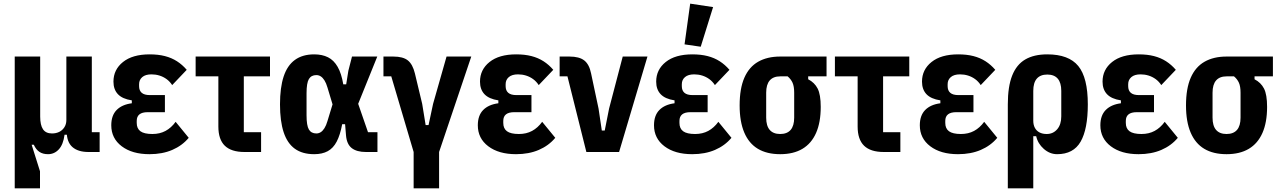

<svg xmlns="http://www.w3.org/2000/svg" viewBox="-20 -836 7039 1056"><path d="M200 200H61V-525H201V-195Q201 -148 216.5 -125Q232 -102 266 -102Q288 -102 305.5 -110.5Q323 -119 334 -136Q345 -153 345 -176V-525H485V-109H528V0H467Q409 0 378 -27.5Q347 -55 347 -112V-128L391 -95H335Q328 -41 303.5 -14.5Q279 12 244 12Q216 12 197 -0.5Q178 -13 166 -40H154L200 106Z M946 -166 1018 -78Q982 -35 927.5 -11.5Q873 12 802 12Q707 12 649.5 -31.5Q592 -75 592 -147Q592 -201 621.5 -231Q651 -261 705 -268V-284Q653 -292 628.5 -318Q604 -344 604 -387Q604 -453 656.5 -495Q709 -537 803 -537Q850 -537 887 -527.5Q924 -518 953.5 -499Q983 -480 1007 -452L927 -368Q914 -388 896 -401Q878 -414 857 -420.5Q836 -427 813 -427Q780 -427 762.5 -412Q745 -397 745 -373V-362Q745 -338 759.5 -325.5Q774 -313 804 -313H887V-219H792Q762 -219 747 -207Q732 -195 732 -171V-160Q732 -129 752.5 -114Q773 -99 818 -99Q859 -99 890.5 -116Q922 -133 946 -166Z M1416 0H1325Q1252 0 1216.5 -34.5Q1181 -69 1181 -140V-416H1056V-525H1465V-416H1321V-109H1416Z M2056 -109V0H1993Q1942 0 1914.5 -21.5Q1887 -43 1883 -92L1878 -153H1862Q1851 -94 1832 -57.5Q1813 -21 1782.5 -4.5Q1752 12 1708 12Q1643 12 1601.5 -18Q1560 -48 1540 -109Q1520 -170 1520 -262Q1520 -354 1540 -415Q1560 -476 1602 -506.5Q1644 -537 1708 -537Q1752 -537 1784 -521Q1816 -505 1837 -468.5Q1858 -432 1868 -372H1884L1896 -447L1916 -525H2055L1950 -265L2004 -109ZM1720 -102Q1733 -102 1744 -109Q1755 -116 1764.5 -131Q1774 -146 1781 -170L1809 -262L1781 -355Q1774 -379 1764.5 -394Q1755 -409 1744 -416Q1733 -423 1720 -423Q1692 -423 1679 -401.5Q1666 -380 1666 -323V-202Q1666 -145 1679 -123.5Q1692 -102 1720 -102Z M2255 200V0L2132 -416H2089V-525H2143Q2197 -525 2223.5 -503.5Q2250 -482 2262 -432L2302 -265L2321 -148H2337L2362 -265L2436 -525H2572L2395 0V200Z M2962 -166 3034 -78Q2998 -35 2943.5 -11.5Q2889 12 2818 12Q2723 12 2665.5 -31.5Q2608 -75 2608 -147Q2608 -201 2637.5 -231Q2667 -261 2721 -268V-284Q2669 -292 2644.5 -318Q2620 -344 2620 -387Q2620 -453 2672.5 -495Q2725 -537 2819 -537Q2866 -537 2903 -527.5Q2940 -518 2969.5 -499Q2999 -480 3023 -452L2943 -368Q2930 -388 2912 -401Q2894 -414 2873 -420.5Q2852 -427 2829 -427Q2796 -427 2778.5 -412Q2761 -397 2761 -373V-362Q2761 -338 2775.5 -325.5Q2790 -313 2820 -313H2903V-219H2808Q2778 -219 2763 -207Q2748 -195 2748 -171V-160Q2748 -129 2768.5 -114Q2789 -99 2834 -99Q2875 -99 2906.5 -116Q2938 -133 2962 -166Z M3385 0H3205L3101 -416H3058V-525H3112Q3166 -525 3193.5 -503.5Q3221 -482 3231 -432L3272 -239L3290 -118H3306L3330 -239L3405 -525H3541Z M3931 -166 4003 -78Q3967 -35 3912.5 -11.5Q3858 12 3787 12Q3692 12 3634.5 -31.5Q3577 -75 3577 -147Q3577 -201 3606.5 -231Q3636 -261 3690 -268V-284Q3638 -292 3613.5 -318Q3589 -344 3589 -387Q3589 -453 3641.5 -495Q3694 -537 3788 -537Q3835 -537 3872 -527.5Q3909 -518 3938.5 -499Q3968 -480 3992 -452L3912 -368Q3899 -388 3881 -401Q3863 -414 3842 -420.5Q3821 -427 3798 -427Q3765 -427 3747.5 -412Q3730 -397 3730 -373V-362Q3730 -338 3744.5 -325.5Q3759 -313 3789 -313H3872V-219H3777Q3747 -219 3732 -207Q3717 -195 3717 -171V-160Q3717 -129 3737.5 -114Q3758 -99 3803 -99Q3844 -99 3875.5 -116Q3907 -133 3931 -166ZM3902 -797 3834 -579 3745 -592 3776 -816Z M4526 -416H4425V-400Q4460 -382 4477 -349Q4494 -316 4494 -248Q4494 -163 4468.5 -105Q4443 -47 4393.5 -17.5Q4344 12 4271 12Q4198 12 4148.5 -17.5Q4099 -47 4073.5 -107Q4048 -167 4048 -256Q4048 -349 4074 -408.5Q4100 -468 4150 -496.5Q4200 -525 4271 -525H4526ZM4312 -416H4271Q4233 -416 4213.5 -393.5Q4194 -371 4194 -326V-189Q4194 -144 4213.5 -121.5Q4233 -99 4271 -99Q4309 -99 4328.5 -121.5Q4348 -144 4348 -189V-326Q4348 -361 4339 -381Q4330 -401 4312 -416Z M4932 0H4841Q4768 0 4732.5 -34.5Q4697 -69 4697 -140V-416H4572V-525H4981V-416H4837V-109H4932Z M5393 -166 5465 -78Q5429 -35 5374.5 -11.5Q5320 12 5249 12Q5154 12 5096.5 -31.5Q5039 -75 5039 -147Q5039 -201 5068.5 -231Q5098 -261 5152 -268V-284Q5100 -292 5075.5 -318Q5051 -344 5051 -387Q5051 -453 5103.5 -495Q5156 -537 5250 -537Q5297 -537 5334 -527.5Q5371 -518 5400.5 -499Q5430 -480 5454 -452L5374 -368Q5361 -388 5343 -401Q5325 -414 5304 -420.5Q5283 -427 5260 -427Q5227 -427 5209.5 -412Q5192 -397 5192 -373V-362Q5192 -338 5206.5 -325.5Q5221 -313 5251 -313H5334V-219H5239Q5209 -219 5194 -207Q5179 -195 5179 -171V-160Q5179 -129 5199.5 -114Q5220 -99 5265 -99Q5306 -99 5337.5 -116Q5369 -133 5393 -166Z M5523 200V-262Q5523 -360 5547 -420.5Q5571 -481 5619 -509Q5667 -537 5740 -537Q5858 -537 5910.5 -473Q5963 -409 5963 -262Q5963 -126 5923.5 -57Q5884 12 5794 12Q5754 12 5721 -17Q5688 -46 5679 -87H5663V200ZM5737 -99Q5772 -99 5794.5 -125Q5817 -151 5817 -196V-336Q5817 -381 5797.5 -403.5Q5778 -426 5740 -426Q5702 -426 5682.5 -403.5Q5663 -381 5663 -336V-172Q5663 -149 5672 -132.5Q5681 -116 5697.5 -107.5Q5714 -99 5737 -99Z M6386 -166 6458 -78Q6422 -35 6367.5 -11.5Q6313 12 6242 12Q6147 12 6089.5 -31.5Q6032 -75 6032 -147Q6032 -201 6061.5 -231Q6091 -261 6145 -268V-284Q6093 -292 6068.5 -318Q6044 -344 6044 -387Q6044 -453 6096.5 -495Q6149 -537 6243 -537Q6290 -537 6327 -527.5Q6364 -518 6393.5 -499Q6423 -480 6447 -452L6367 -368Q6354 -388 6336 -401Q6318 -414 6297 -420.5Q6276 -427 6253 -427Q6220 -427 6202.5 -412Q6185 -397 6185 -373V-362Q6185 -338 6199.5 -325.5Q6214 -313 6244 -313H6327V-219H6232Q6202 -219 6187 -207Q6172 -195 6172 -171V-160Q6172 -129 6192.5 -114Q6213 -99 6258 -99Q6299 -99 6330.5 -116Q6362 -133 6386 -166Z M6981 -416H6880V-400Q6915 -382 6932 -349Q6949 -316 6949 -248Q6949 -163 6923.5 -105Q6898 -47 6848.5 -17.5Q6799 12 6726 12Q6653 12 6603.5 -17.5Q6554 -47 6528.5 -107Q6503 -167 6503 -256Q6503 -349 6529 -408.5Q6555 -468 6605 -496.5Q6655 -525 6726 -525H6981ZM6767 -416H6726Q6688 -416 6668.5 -393.5Q6649 -371 6649 -326V-189Q6649 -144 6668.5 -121.5Q6688 -99 6726 -99Q6764 -99 6783.5 -121.5Q6803 -144 6803 -189V-326Q6803 -361 6794 -381Q6785 -401 6767 -416Z"/></svg>

Font: IBM Plex Sans Condensed
Style: Bold
Weight: 700
Width: 3
Designer: Mike Abbink, Paul van der Laan, Pieter van Rosmalen
Foundry: Bold Monday
Version: Version 3.201